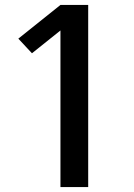

<svg xmlns="http://www.w3.org/2000/svg" viewBox="-20 -755 540 775"><path d="M224 0V-632L109 -540L54 -599L224 -735H336V0Z"/></svg>

Font: Iosevka SS08 Regular
Style: Bold
Weight: 700
Monospace: yes
Designer: Belleve Invis
Foundry: Belleve Invis
Version: Version 16.3.4; ttfautohint (v1.8.4)